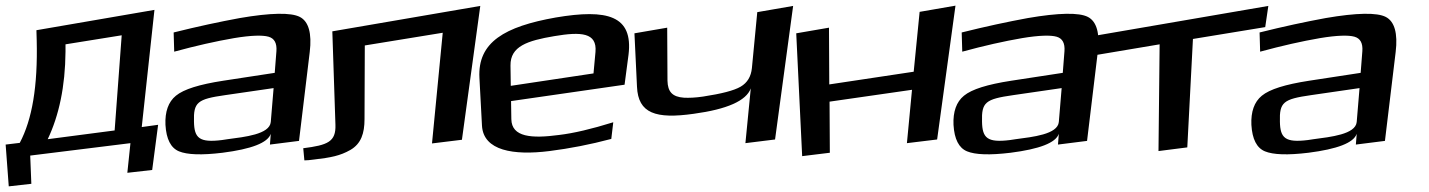

<svg xmlns="http://www.w3.org/2000/svg" viewBox="-125 -519 5062 680"><path d="M281 -57 44 -26C84 -110 106 -213 107 -336V-362L306 -394ZM5 -376C9 -214 -11 -96 -55 -13L-105 -7L-94 141L-14 132L-18 32L337 -12L326 93L414 83L435 -77L377 -69L422 -484L4 -412Z M934 -20 972 -335C980 -401 968 -443 937 -459C906 -475 834 -474 724 -455C653 -442 574 -425 490 -404L492 -336C569 -357 640 -373 704 -384C764 -394 805 -395 826 -389C847 -383 856 -366 854 -338L848 -261L665 -233C581 -220 526 -203 498 -180C471 -158 459 -123 461 -77C464 -26 480 5 509 17C538 29 589 31 663 22C765 9 823 -13 834 -45L831 -7ZM562 -88C560 -157 574 -168 672 -182L844 -207L834 -87C830 -43 741 -34 681 -26L661 -23C581 -13 563 -30 562 -88Z M949 6 953 49C961 49 973 48 987 46C1047 39 1079 33 1116 12C1154 -10 1166 -47 1166 -97L1167 -358L1443 -403L1405 -11L1511 -24L1576 -498L1052 -408L1063 -77C1065 -17 1036 -5 949 6Z M1843 -457C1663 -425 1566 -370 1573 -243L1582 -74C1587 15 1694 32 1821 16C1892 7 1965 -7 2040 -27L2047 -86C1970 -62 1906 -47 1855 -41C1758 -28 1687 -33 1686 -97L1685 -161L2087 -219L2101 -325C2118 -464 2026 -488 1843 -457ZM1838 -391C1933 -407 1990 -404 1984 -335L1977 -259L1684 -215L1683 -287C1682 -355 1743 -375 1838 -391Z M2332 -116C2450 -132 2518 -162 2534 -206L2515 -12L2620 -25L2684 -498L2557 -476L2538 -278C2535 -248 2522 -226 2498 -212C2474 -198 2430 -187 2365 -177C2338 -173 2315 -172 2297 -173C2256 -176 2240 -194 2239 -233L2238 -421L2122 -401L2131 -212C2135 -117 2198 -97 2332 -116Z M3194 -25 3259 -499 3132 -477 3111 -265 2812 -220 2811 -421 2695 -401 2716 34 2814 22 2813 -159 3105 -201 3087 -12Z M3725 -20 3763 -335C3771 -401 3759 -443 3728 -459C3697 -475 3625 -474 3515 -455C3444 -442 3365 -425 3281 -404L3283 -336C3360 -357 3431 -373 3495 -384C3555 -394 3596 -395 3617 -389C3638 -383 3647 -366 3645 -338L3639 -261L3456 -233C3372 -220 3317 -203 3289 -180C3262 -158 3250 -123 3252 -77C3255 -26 3271 5 3300 17C3329 29 3380 31 3454 22C3556 9 3614 -13 3625 -45L3622 -7ZM3353 -88C3351 -157 3365 -168 3463 -182L3635 -207L3625 -87C3621 -43 3532 -34 3472 -26L3452 -23C3372 -13 3354 -30 3353 -88Z M4356 -423 4367 -498 3739 -390 3744 -322 3982 -362 3978 16 4080 3 4100 -381Z M4780 -20 4818 -335C4826 -401 4814 -443 4783 -459C4752 -475 4680 -474 4570 -455C4499 -442 4420 -425 4336 -404L4338 -336C4415 -357 4486 -373 4550 -384C4610 -394 4651 -395 4672 -389C4693 -383 4702 -366 4700 -338L4694 -261L4511 -233C4427 -220 4372 -203 4344 -180C4317 -158 4305 -123 4307 -77C4310 -26 4326 5 4355 17C4384 29 4435 31 4509 22C4611 9 4669 -13 4680 -45L4677 -7ZM4408 -88C4406 -157 4420 -168 4518 -182L4690 -207L4680 -87C4676 -43 4587 -34 4527 -26L4507 -23C4427 -13 4409 -30 4408 -88Z"/></svg>

Font: Gamestation Warped
Style: Regular
Weight: 400
Designer: Jonas Hecksher
Foundry: Jonas Hecksher, Playtypeª, e-types AS
Version: Version 1.003